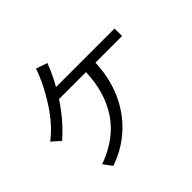

<svg xmlns="http://www.w3.org/2000/svg" viewBox="-185 -1013 1264 1264"><g transform="rotate(-45 447.0 -381.5)"><path d="M202 25 158 -35Q333 -98 419.5 -228Q506 -358 511 -539H260Q182 -419 80 -330L21 -382Q107 -447 180.5 -559Q254 -671 295 -788L374 -761Q342 -678 302 -609H847V-539H599Q595 -409 547.5 -296.5Q500 -184 412 -100.5Q324 -17 202 25Z"/></g></svg>

Font: Kakao Big Sans
Style: Regular
Weight: 400
Designer: Park Young-rak; Lee Sang-min; Kim Jung-jin; Min Bon; Park Min-gyu;
Foundry: Kakao Corporation
Version: Version 2.003